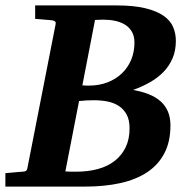

<svg xmlns="http://www.w3.org/2000/svg" viewBox="-35 -691 704 711"><path d="M616.2 -540Q616.2 -503.4 604 -475.1Q591.8 -446.8 570.6 -424.8Q549.3 -402.8 520.5 -386.5Q491.7 -370.1 458 -357.9Q490.7 -352.1 516.4 -341.8Q542 -331.5 559.8 -315.7Q577.6 -299.8 586.9 -277.8Q596.2 -255.9 596.2 -226.1Q596.2 -166.5 573.7 -123.5Q551.3 -80.6 510 -53.2Q468.8 -25.9 410.4 -12.9Q352.1 0 279.8 0H-15.1V-49.8Q-2.9 -50.8 8.3 -51.8Q19.5 -52.7 28.3 -53.7Q38.6 -54.7 47.9 -55.2Q56.2 -55.2 60.8 -57.9Q65.4 -60.5 66.9 -70.8L170.9 -601.1Q172.4 -609.4 168.2 -612.3Q164.1 -615.2 154.8 -616.2Q146 -616.7 136.2 -617.7Q127.9 -618.7 117.2 -619.4Q106.4 -620.1 95.2 -621.1V-670.9H397Q460.4 -670.9 502.7 -660.6Q544.9 -650.4 570.3 -632.8Q595.7 -615.2 606 -591.3Q616.2 -567.4 616.2 -540ZM444.8 -215.8Q444.8 -246.6 434.1 -266.6Q423.3 -286.6 405 -298.6Q386.7 -310.5 363 -315.2Q339.4 -319.8 313 -319.8Q286.1 -319.8 257.8 -316.9L207 -56.2Q217.8 -55.2 228.5 -55.2H247.1Q291.5 -55.2 327.9 -65.2Q364.3 -75.2 390.1 -95.5Q416 -115.7 430.4 -145.8Q444.8 -175.8 444.8 -215.8ZM462.9 -533.2Q462.9 -557.1 453.4 -573.5Q443.8 -589.8 428 -599.6Q412.1 -609.4 391.4 -613.8Q370.6 -618.2 348.1 -618.2Q339.8 -618.2 331.8 -617.7Q323.7 -617.2 316.9 -617.2L270 -375Q278.3 -374 285.2 -374H294.9Q332 -374 363 -386Q394 -397.9 416.3 -419.2Q438.5 -440.4 450.7 -469.5Q462.9 -498.5 462.9 -533.2Z"/></svg>

Font: Charis SIL Am
Style: Bold Italic
Weight: 700
Italic angle: -11°
Foundry: SIL International
Version: Version 5.000